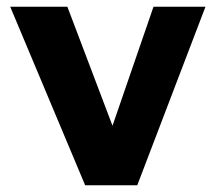

<svg xmlns="http://www.w3.org/2000/svg" viewBox="-20 -550 640 570"><path d="M232.8 0 10.3 -530H180L314 -176.7L435.7 -530H590L387.5 0Z"/></svg>

Font: Golos Text
Style: Regular
Weight: 400
Designer: A.Korolkova, Vitaly Kuzmin
Foundry: ParaType Ltd
Version: Version 2.004